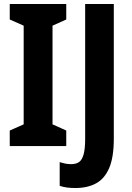

<svg xmlns="http://www.w3.org/2000/svg" viewBox="-20 -734 662 965"><path d="M313 0H29V-78L99 -109V-605L29 -636V-714H313V-636L244 -605V-109L313 -78ZM359 211Q336 211 316.5 208.5Q297 206 280 200V81Q293 85 307 88Q321 91 337 91Q363 91 378 80Q393 69 400.5 41Q408 13 408 -35V-714H552V-37Q552 56 529 110Q506 164 463 187.5Q420 211 359 211Z"/></svg>

Font: Noto Sans Display Condensed
Style: Bold
Weight: 700
Width: 3
Designer: Monotype Design Team
Foundry: Monotype Imaging Inc.
Version: Version 2.003